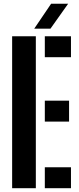

<svg xmlns="http://www.w3.org/2000/svg" viewBox="-20 -991 416 1011"><path d="M43.9 0V-800H168.7V0ZM216 0V-110.3H353.7V0ZM216 -350.6V-460.9H343.7V-350.6ZM216 -689.7V-800H353.7V-689.7ZM160.2 -840 249.1 -971.2H338.7L245.7 -840Z"/></svg>

Font: Big Shoulders Stencil Thin
Style: Regular
Weight: 100
Designer: Patric King
Foundry: XO Type Co
Version: Version 2.001